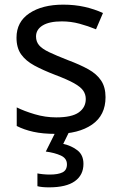

<svg xmlns="http://www.w3.org/2000/svg" viewBox="-20 -566 519 826"><path d="M434 -148Q434 -70 376 -30Q318 10 220 10Q164 10 123.5 1Q83 -8 52 -24V-104Q84 -88 129.5 -74.5Q175 -61 222 -61Q289 -61 319 -82.5Q349 -104 349 -140Q349 -160 338 -176Q327 -192 298.5 -208Q270 -224 217 -244Q165 -264 128 -284Q91 -304 71 -332Q51 -360 51 -404Q51 -472 106.5 -509Q162 -546 252 -546Q301 -546 343.5 -536.5Q386 -527 423 -510L393 -440Q359 -454 322 -464Q285 -474 246 -474Q192 -474 163.5 -456.5Q135 -439 135 -409Q135 -387 148 -371.5Q161 -356 191.5 -341.5Q222 -327 273 -307Q324 -288 360 -268Q396 -248 415 -219.5Q434 -191 434 -148ZM339 139Q339 187 302 213.5Q265 240 191 240Q159 240 141 235V180Q150 182 165 183.5Q180 185 194 185Q230 185 249 175.5Q268 166 268 141Q268 115 241.5 103Q215 91 177 86L220 0H278L252 53Q288 61 313.5 81Q339 101 339 139Z"/></svg>

Font: Noto Sans Living
Style: Regular
Weight: 400
Designer: Monotype Design Team
Foundry: Monotype Imaging Inc.
Version: Version 2.013; ttfautohint (v1.8.4.7-5d5b)